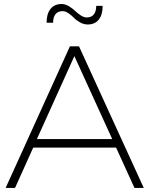

<svg xmlns="http://www.w3.org/2000/svg" viewBox="-20 -928 738 948"><path d="M7.8 0 325.2 -699.2H370.1L689.9 0H644L553.2 -199.2H144L54.2 0ZM162.1 -241.2H534.2L347.2 -650.9ZM210 -815.9Q210 -859.9 229.5 -884Q249 -908.2 284.2 -908.2Q301.3 -908.2 319.1 -897.9Q336.9 -887.7 349.9 -875Q362.8 -862.3 378.7 -852.1Q394.5 -841.8 408.2 -841.8Q431.2 -841.8 443.1 -856.7Q455.1 -871.6 455.1 -898.9H486.8Q486.8 -855 467.5 -831.1Q448.2 -807.1 413.1 -807.1Q393.6 -807.1 375.2 -817.4Q356.9 -827.6 345 -840.1Q333 -852.5 317.9 -862.8Q302.7 -873 289.1 -873Q266.1 -873 254.2 -858.2Q242.2 -843.3 242.2 -815.9Z"/></svg>

Font: Montserrat Ultra Light
Style: Regular
Weight: 200
Designer: Julieta Ulanovsky
Foundry: Julieta Ulanovsky
Version: Version 3.001;PS 003.001;hotconv 1.0.70;makeotf.lib2.5.58329